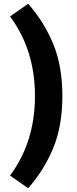

<svg xmlns="http://www.w3.org/2000/svg" viewBox="-20 -867 406 1016"><path d="M33 62Q165 -115 165 -359Q165 -603 33 -780L129 -847Q213 -752 261.5 -635Q310 -518 310 -359Q310 -200 261.5 -83Q213 34 129 129Z"/></svg>

Font: Biryani
Style: Bold
Weight: 700
Designer: Dan Reynolds and Mathieu Reguer
Foundry: Dan Reynolds and Mathieu Reguer
Version: Version 1.004; ttfautohint (v1.1) -l 5 -r 5 -G 72 -x 0 -D la